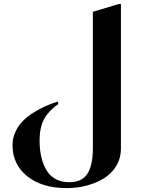

<svg xmlns="http://www.w3.org/2000/svg" viewBox="-20 -757 726 980"><path d="M274.9 -238.8 277.8 -226.1Q231.4 -194.8 206.8 -152.1Q182.1 -109.4 182.1 -38.1Q182.1 4.4 189.9 40.3Q197.8 76.2 214.1 106.4Q230.5 136.7 259.3 154.3Q288.1 171.9 327.1 172.9Q357.9 173.8 380.9 165.3Q403.8 156.7 417.7 141.1Q431.6 125.5 439.9 101.3Q448.2 77.1 451.2 51Q454.1 24.9 454.1 -8.8V-696.8L586.9 -736.8H597.2V0Q597.2 50.3 573 90.3Q548.8 130.4 508.8 154.3Q468.8 178.2 420.7 190.7Q372.6 203.1 320.8 203.1Q194.3 203.1 119.1 142.6Q43.9 82 43.9 -16.1Q43.9 -52.2 58.8 -84.2Q73.7 -116.2 96.4 -139.2Q119.1 -162.1 151.1 -182.4Q183.1 -202.6 212.4 -215.3Q241.7 -228 274.9 -238.8Z"/></svg>

Font: Laureen pro
Style: Bold
Weight: 700
Designer: Ahmed zaza
Foundry: zazatype
Version: Version 1.000